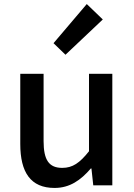

<svg xmlns="http://www.w3.org/2000/svg" viewBox="-20 -892 660 947"><path d="M249 35C324 35 378 -3 428 -61H431L440 22H534V-528H419V-146C373 -88 338 -64 287 -64C222 -64 195 -102 195 -196V-528H80V-182C80 -42 131 35 249 35ZM244 -679 303 -622 487 -796 408 -872Z"/></svg>

Font: コーポレート・ロゴ ver3 Medium
Style: Regular
Weight: 500
Designer: [KANA_main] LOGOTYPE.JP [Source Han Sans] Ryoko NISHIZUKA 西塚涼子 (kana, bopomofo & ideographs); Paul D. Hunt (Latin, Greek
Version: Version 12.001;FEAKit 1.0